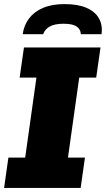

<svg xmlns="http://www.w3.org/2000/svg" viewBox="-25 -918 517 938"><path d="M-5 0 16 -148H98L153 -539H71L92 -686H466L445 -539H362L307 -148H390L369 0ZM86 -751Q92 -795 117 -828Q142 -861 185.5 -879.5Q229 -898 290 -898Q356 -898 398 -879.5Q440 -861 458.5 -828Q477 -795 471 -751H370Q369 -775 349.5 -788.5Q330 -802 286 -802Q242 -802 218 -788.5Q194 -775 186 -751Z"/></svg>

Font: Chivo Medium Black
Style: Italic
Weight: 900
Italic angle: -8.05°
Version: Version 2.002